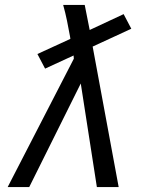

<svg xmlns="http://www.w3.org/2000/svg" viewBox="-20 -755 640 775"><path d="M11 0 278 -518 277 -531 162 -478 131 -537 264 -598 263 -606Q257 -639 250.5 -671Q244 -703 235 -735H322L342 -634L479 -698L510 -639L354 -567L459 0H371L306 -418L98 0Z"/></svg>

Font: Iosevka HT Extended
Style: Italic
Weight: 400
Width: 7
Italic angle: -9°
Monospace: yes
Designer: Belleve Invis
Foundry: Belleve Invis
Version: Version 32.3.0; ttfautohint (v1.8.4)